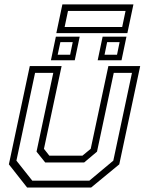

<svg xmlns="http://www.w3.org/2000/svg" viewBox="-20 -834 644 854"><path d="M100.5 0 19.5 -103 112.5 -540H254L175.5 -172L199.5 -141.5H346.5L383.5 -172L462 -540H603.5L510.5 -103L385.5 0ZM123.5 -30.5H377.5L484 -119.5L567 -510H486L411.5 -159.5L354.5 -111.5H181L142.5 -159.5L217 -510H136L53 -119.5ZM414.5 -566 436.5 -671H542.5L520.5 -566ZM206.5 -566 228.5 -671H334.5L312.5 -566ZM236.5 -590.5H292L303.5 -646.5H248.5ZM445 -590.5H500.5L512 -646.5H456.5ZM230.5 -686.5 257.5 -814.5H573.5L546.5 -686.5ZM267.5 -714H523.5L538.5 -785.5H282.5Z"/></svg>

Font: Tourney Light
Style: Italic
Weight: 300
Italic angle: -12°
Version: Version 1.015